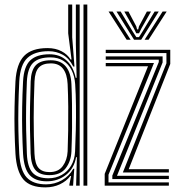

<svg xmlns="http://www.w3.org/2000/svg" viewBox="-20 -820 789 848"><path d="M365.6 0H348.7V-800H365.6ZM331.9 0H316.2L319.6 -125.7L316 -125.8Q307.5 -76.2 271.5 -47.7Q235.5 -19.2 186.9 -19.2Q136.3 -19.2 111.1 -46.7Q85.9 -74.1 81.8 -141Q79.2 -189.3 78.1 -240.6Q77 -291.8 77.9 -346.6Q78.8 -401.4 81.8 -460.4Q85.4 -526.8 113.9 -553.6Q142.4 -580.3 198.5 -580.3Q244.5 -580.3 274.3 -552.6Q304.1 -524.8 314.3 -476.4H318.4L315 -624.7V-800H331.9ZM193.9 -32.6Q226.5 -32.6 252.4 -47.2Q278.4 -61.8 294.1 -88.4Q309.9 -115 311.6 -151Q313.7 -196 314.9 -248.5Q316.1 -301.1 315.5 -353.1Q315 -405.2 312 -448.5Q309.5 -484.1 296.1 -510.5Q282.7 -537 259.3 -551.8Q235.9 -566.6 202.8 -566.6Q150.3 -566.6 125.8 -542.1Q101.4 -517.6 98.7 -459.8Q96.2 -399.9 95.4 -347.8Q94.6 -295.7 95.5 -245.4Q96.4 -195.2 98.7 -140.5Q101.3 -82.7 123.5 -57.7Q145.7 -32.6 193.9 -32.6ZM198.2 -46.5Q156.3 -46.5 136.9 -68.6Q117.5 -90.7 115.3 -141.6Q113.2 -195.6 112.5 -246.3Q111.7 -297.1 112.6 -349.5Q113.4 -402 115.5 -460.9Q117.4 -509.6 138 -531.7Q158.6 -553.8 204.4 -553.8Q248.3 -553.8 270.8 -526.2Q293.3 -498.7 295.5 -448.7Q297.3 -410.7 298 -360.7Q298.7 -310.7 298.2 -256.4Q297.6 -202.1 295.5 -151Q293.6 -107.5 270.2 -77Q246.7 -46.5 198.2 -46.5ZM198.6 -59.9Q237.9 -59.9 257.3 -86.7Q276.8 -113.5 278.7 -151.4Q280.4 -191.4 281.1 -242.8Q281.9 -294.3 281.4 -348.1Q280.9 -401.8 278.7 -448.5Q276.6 -492.9 258.3 -516.5Q240 -540.1 204.6 -540.1Q168.4 -540.1 151.4 -521.7Q134.4 -503.3 132.4 -461Q128.9 -375.9 128.8 -299.7Q128.7 -223.6 132.2 -141.5Q134.3 -95.8 150.6 -77.9Q166.8 -59.9 198.6 -59.9ZM180.2 7.6Q113 7.6 83 -27.8Q53.1 -63.3 48.3 -140.6Q45.3 -193.8 44.3 -244.7Q43.2 -295.6 44.3 -348.6Q45.3 -401.6 48.3 -460.5Q52.9 -538.6 86.5 -573.1Q120 -607.6 190 -607.6Q225.3 -607.6 251.8 -593.7Q278.2 -579.8 291.9 -557H296L281.2 -672.8V-800H298.9V-655L308.9 -526L303.7 -526Q285.9 -562.1 257.4 -578Q228.8 -593.9 194.8 -593.9Q133.2 -593.9 101.2 -564.2Q69.2 -534.5 65.1 -461Q62.1 -400.4 61.2 -347.1Q60.2 -293.8 61.3 -243.2Q62.4 -192.6 65.1 -139.8Q69.7 -66.7 98 -36.2Q126.4 -5.8 183.7 -5.8Q221 -5.8 253.3 -23.9Q285.7 -42 303.9 -74.8H308L302.8 0H286.4L286.6 -6.3L294.1 -42.6H290.5Q273.8 -20 244.9 -6.2Q215.9 7.6 180.2 7.6ZM522.6 -58.3 715.1 -540.6V-585.5H447V-600H732V-537.6L548.5 -72.8H725.8V-58.3ZM442.4 0V-52.1L633.7 -527.2H447V-541.7H660L459.2 -48.3V-14.5H725.8V0ZM476.1 -29.1V-44.5L681.3 -546.1V-556.4H447V-570.9H698.2V-544.1L496.7 -43.6H725.8V-29.1ZM459.4 -769.2H477.3L557 -644.4H539.5ZM494.4 -769.2H512.7L565.8 -681.4L582.1 -655.9H593.7L609.8 -681.3L663 -769.2H681.2L603.5 -644.4H572.1ZM528.9 -769.2H547.2L581.9 -703.6L585.3 -690.2H590.5L593.8 -703.6L628.8 -769.2H647.1L604.5 -694.3L594.1 -673.2H581.7L571.4 -694.3ZM698.3 -769.2H716.2L636.1 -644.4H618.6Z"/></svg>

Font: Big Shoulders Inline Text SC Thin
Style: Regular
Weight: 100
Designer: Patric King
Foundry: XO Type Co
Version: Version 2.002